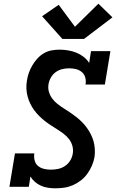

<svg xmlns="http://www.w3.org/2000/svg" viewBox="-20 -1012 640 1040"><path d="M281 8Q260 8 240 5Q220 2 202 -6Q184 -14 169.5 -26.5Q155 -39 145 -56L136 0H31L61 -181H166Q163 -162 167.5 -143.5Q172 -125 185.5 -113.5Q199 -102 217.5 -97.5Q236 -93 255 -93Q275 -93 294.5 -97Q314 -101 331.5 -112.5Q349 -124 360 -142Q371 -160 374 -179Q378 -201 372 -222Q366 -243 353.5 -259Q341 -275 324.5 -287.5Q308 -300 290.5 -311Q273 -322 256 -333Q239 -344 222.5 -357Q206 -370 191.5 -384.5Q177 -399 165 -415.5Q153 -432 144 -450.5Q135 -469 129.5 -489.5Q124 -510 123 -532Q122 -554 126 -576Q129 -597 136.5 -618Q144 -639 155.5 -658.5Q167 -678 182.5 -695Q198 -712 217.5 -723.5Q237 -735 259 -739Q281 -743 302 -743Q326 -743 349.5 -739Q373 -735 394 -726.5Q415 -718 433 -704Q451 -690 463 -671L473 -735H578L548 -554H443Q447 -573 442 -591.5Q437 -610 423.5 -621.5Q410 -633 392 -637.5Q374 -642 354 -642Q336 -642 317 -637.5Q298 -633 282 -621.5Q266 -610 256 -592.5Q246 -575 243 -557Q239 -535 245 -514.5Q251 -494 263.5 -477.5Q276 -461 292 -448.5Q308 -436 325.5 -425Q343 -414 360 -402.5Q377 -391 393 -378.5Q409 -366 423.5 -351.5Q438 -337 450 -320.5Q462 -304 471.5 -285.5Q481 -267 486.5 -247.5Q492 -228 493.5 -206Q495 -184 492 -162Q488 -138 478 -115Q468 -92 453.5 -71.5Q439 -51 418.5 -35Q398 -19 375 -9Q352 1 328 4.5Q304 8 281 8ZM435 -801H318L208 -924L298 -986L386 -867L513 -992L589 -918Z"/></svg>

Font: Iosevka Slab Extended Oblique
Style: Bold
Weight: 700
Width: 7
Italic angle: -9°
Monospace: yes
Designer: Belleve Invis
Foundry: Belleve Invis
Version: Version 11.1.1; ttfautohint (v1.8.3)